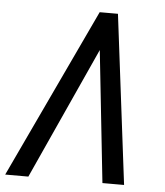

<svg xmlns="http://www.w3.org/2000/svg" viewBox="-78 -757 689 803"><g transform="rotate(5 267.0 -355.5)"><path d="M70.8 0 322.3 -553.2 381.8 0H472.7L384.8 -710.9H308.1L-26.4 0Z"/></g></svg>

Font: Roboto Condensed
Style: Italic
Weight: 400
Designer: Google
Version: Version 1.000;PS 001.000;hotconv 1.0.88;makeotf.lib2.5.64775